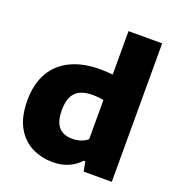

<svg xmlns="http://www.w3.org/2000/svg" viewBox="-145 -925 970 1053"><g transform="rotate(20 340.0 -399.0)"><path d="M279.5 9.5Q213 9.5 157 -18.5Q101 -46.5 67.2 -106.8Q33.5 -167 33.5 -262.5Q33.5 -357 71 -423.2Q108.5 -489.5 179.8 -524Q251 -558.5 352.5 -558.5Q372 -558.5 390.8 -557.2Q409.5 -556 425 -554.5V-808H621.5V0H457.5L446.5 -56H437.5Q411 -26.5 371.2 -8.5Q331.5 9.5 279.5 9.5ZM336.5 -147.5Q360.5 -147.5 384 -154.8Q407.5 -162 425 -177.5V-405.5Q412 -408.5 394.8 -410.2Q377.5 -412 360 -412Q294 -412 261.8 -379.8Q229.5 -347.5 229.5 -276.5Q229.5 -228 242.8 -200Q256 -172 280 -159.8Q304 -147.5 336.5 -147.5Z"/></g></svg>

Font: Encode Sans SemiExpanded ExtraBold
Style: Regular
Weight: 800
Width: 6
Designer: Multiple Designers
Foundry: Impallari Type
Version: Version 3.002